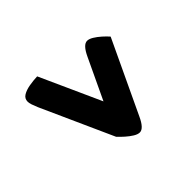

<svg xmlns="http://www.w3.org/2000/svg" viewBox="-103 -851 966 966"><g transform="rotate(45 379.5 -368.5)"><path d="M157 -105Q135 -105 123.5 -124Q112 -143 107 -172Q102 -201 101 -229L426 -376L210 -478Q152 -505 152 -533Q152 -547 163 -565Q174 -583 190 -601Q206 -619 221 -632L607 -450Q666 -423 666 -395Q666 -381 655 -363Q644 -345 628 -327Q612 -309 597 -295L213 -122Q194 -114 180.5 -109.5Q167 -105 157 -105Z"/></g></svg>

Font: Lemonada SemiBold
Style: Regular
Weight: 600
Designer: Mohamed Gaber (Arabic), Eduardo Tunni (Latin)
Foundry: Kief Type Foundry
Version: Version 4.005; ttfautohint (v1.8.3)